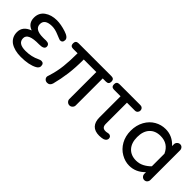

<svg xmlns="http://www.w3.org/2000/svg" viewBox="99 -1241 1927 1927"><g transform="rotate(45 1062.5 -278.0)"><path d="M252 -21Q161 -21 103 -59Q48 -99 48 -170Q48 -253 141 -286L137 -288Q66 -316 66 -394Q66 -462 118 -500Q171 -538 249 -538Q306 -538 378 -515Q448 -493 448 -457Q448 -417 411 -417Q407 -417 393 -423Q379 -429 353 -439Q298 -463 254 -462Q154 -460 154 -390Q154 -316 272 -316H291L314 -317Q364 -317 364 -278Q364 -239 291 -240Q135 -243 135 -171Q135 -97 243 -97Q326 -97 395 -131Q413 -140 426 -140Q462 -140 462 -99Q462 -74 432 -57Q366 -21 252 -21Z M941 -22Q922 -22 908.5 -35.5Q895 -49 895 -67V-450H717Q717 -333 705 -242Q693 -151 670 -63Q658 -24 623 -24Q602 -24 589.5 -36.5Q577 -49 577 -65Q577 -73 580 -80Q581 -84 582.5 -88Q584 -92 585 -96Q611 -179 620 -261.5Q629 -344 629 -450H565Q526 -450 526 -489Q526 -528 565 -528H1032Q1071 -528 1071 -489Q1071 -450 1032 -450H986V-67Q986 -49 972.5 -35.5Q959 -22 941 -22Z M1367 -18Q1303 -18 1271 -52Q1239 -86 1239 -150V-450H1146Q1107 -450 1107 -489Q1107 -528 1146 -528H1443Q1460 -528 1471 -517Q1482 -506 1482 -489Q1482 -473 1471 -461.5Q1460 -450 1443 -450H1330V-151Q1330 -121 1342.5 -108Q1355 -95 1379 -95Q1394 -95 1403 -98Q1414 -101 1423 -101Q1437 -101 1447 -91.5Q1457 -82 1457 -66Q1457 -54 1448.5 -42.5Q1440 -31 1422 -25Q1414 -23 1400 -20.5Q1386 -18 1367 -18Z M1792 -18Q1733 -18 1678 -50Q1622 -82 1588.5 -141.5Q1555 -201 1555 -278Q1555 -355 1589 -417Q1622 -476 1676 -507Q1730 -538 1792 -538Q1890 -538 1958 -462V-488Q1958 -506 1971.5 -519.5Q1985 -533 2003 -533Q2022 -533 2033.5 -519.5Q2045 -506 2045 -488V-68Q2045 -50 2033 -36.5Q2021 -23 2002 -23Q1984 -23 1971 -36.5Q1958 -50 1958 -68V-92Q1887 -18 1792 -18ZM1805 -103Q1849 -103 1888 -123Q1927 -143 1958 -175V-354Q1914 -453 1805 -453Q1731 -453 1688.5 -407Q1646 -361 1646 -278Q1646 -196 1688.5 -149.5Q1731 -103 1805 -103Z"/></g></svg>

Font: Huninn
Style: Regular
Weight: 400
Designer: justfont
Foundry: justfont
Version: Version 1.003